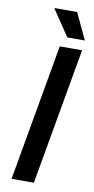

<svg xmlns="http://www.w3.org/2000/svg" viewBox="-96 -908 467 949"><g transform="rotate(10 137.0 -434.0)"><path d="M35 0 156 -686H268L147 0ZM185 -736 98 -865 99 -868H211L273 -736Z"/></g></svg>

Font: Archivo SemiBold Medium
Style: Italic
Weight: 500
Italic angle: -10°
Version: Version 2.001